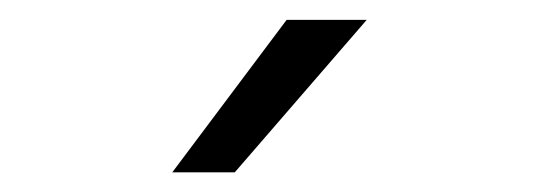

<svg xmlns="http://www.w3.org/2000/svg" viewBox="-20 -684 540 192"><path d="M266.6 -664.1H346.7L214.8 -511.7H152.3Z"/></svg>

Font: BabelStone Irk Bitig Colour
Style: Regular
Weight: 400
Designer: Andrew West
Foundry: BabelStone
Version: Version 1.03 June 7, 2023